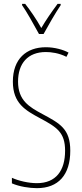

<svg xmlns="http://www.w3.org/2000/svg" viewBox="-20 -970 429 1000"><path d="M183 -793H207C233 -840 267 -900 296 -943V-950H280C246 -904 221 -868 195 -824C171 -868 137 -917 111 -950H95V-943C117 -912 156 -843 183 -793ZM346 -185C346 -299 292 -327 201 -376C132 -413 74 -447 74 -545C74 -640 125 -699 219 -699C246 -699 287 -694 326 -674L337 -696C310 -711 264 -724 219 -724C117 -724 47 -663 47 -545C47 -431 113 -395 189 -354C277 -307 319 -280 319 -185C319 -82 272 -16 172 -16C129 -16 77 -28 42 -44V-15C81 2 134 10 172 10C284 10 346 -59 346 -185Z"/></svg>

Font: Noto Sans Gurmukhi UI ExtraCondensed Thin
Style: Regular
Weight: 100
Width: 2
Designer: Jelle Bosma - Monotype Design Team
Foundry: Monotype Imaging Inc.
Version: Version 2.004